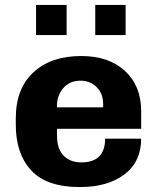

<svg xmlns="http://www.w3.org/2000/svg" viewBox="-20 -748 640 778"><path d="M303 10Q169 10 106.5 -57.5Q44 -125 44 -242V-269Q44 -389 115.5 -455Q187 -521 309 -521Q421 -521 486.5 -460.5Q552 -400 552 -298V-226H211V-199Q211 -144 238 -117Q265 -90 309 -90Q406 -90 406 -186H552Q552 -93 484.5 -41.5Q417 10 303 10ZM211 -313H398V-326Q398 -368 372 -394.5Q346 -421 306 -421Q262 -421 236.5 -391Q211 -361 211 -321ZM126 -606V-728H250V-606ZM366 -606V-728H489V-606Z"/></svg>

Font: Chivo Mono
Style: Bold
Weight: 700
Monospace: yes
Designer: Hector Gatti
Foundry: Omnibus-Type
Version: Version 1.008; ttfautohint (v1.8.4.7-5d5b)